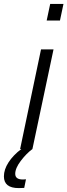

<svg xmlns="http://www.w3.org/2000/svg" viewBox="-76 -763 345 983"><path d="M181 -743H249L231 -658H163ZM134 -510H198L90 0Q59 23 30.5 60.5Q2 98 2 127Q2 156 41 156L57 155L48 199Q38 200 20 200Q-56 200 -56 140Q-56 105 -32.5 68.5Q-9 32 33 0H27Z"/></svg>

Font: Saira Semi Condensed Light
Style: Italic
Weight: 300
Width: 4
Italic angle: -12°
Designer: Hector Gatti with collaboration of the Omnibus-Type team
Foundry: Omnibus-Type
Version: Version 1.001; ttfautohint (v1.8)